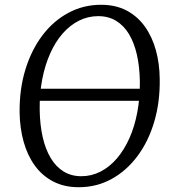

<svg xmlns="http://www.w3.org/2000/svg" viewBox="-20 -773 724 803"><path d="M109.5 -351.5 112 -402H580.5L578 -351.5ZM309 10Q248.5 10 202.8 -13.8Q157 -37.5 126 -80Q95 -122.5 79 -179.5Q63 -236.5 62 -302.5Q61 -399.5 86 -481.5Q111 -563.5 157 -624.5Q203 -685.5 265.8 -719.2Q328.5 -753 402.5 -753Q464 -753 509.8 -728.8Q555.5 -704.5 586 -661.8Q616.5 -619 632 -562.8Q647.5 -506.5 648 -442.5Q649.5 -346.5 625.2 -264.2Q601 -182 555.2 -120.5Q509.5 -59 446.8 -24.5Q384 10 309 10ZM320 -36Q362.5 -36 400.2 -55.2Q438 -74.5 468.5 -110Q499 -145.5 521 -194.5Q543 -243.5 554.2 -303.5Q565.5 -363.5 565 -431.5Q564 -493 552.8 -543.2Q541.5 -593.5 519.8 -629.8Q498 -666 465.8 -685.8Q433.5 -705.5 390.5 -705.5Q348 -705.5 310.2 -686.5Q272.5 -667.5 242 -632.8Q211.5 -598 189.8 -549.2Q168 -500.5 156.5 -440.8Q145 -381 146 -312.5Q147 -250.5 158.5 -199.8Q170 -149 192 -112.2Q214 -75.5 246 -55.8Q278 -36 320 -36Z"/></svg>

Font: Merriweather 28pt Light
Style: Italic
Weight: 300
Italic angle: -7.8°
Version: Version 2.101